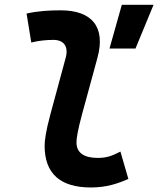

<svg xmlns="http://www.w3.org/2000/svg" viewBox="-20 -786 672 815"><path d="M366.2 9.8C431.2 9.8 479 -6.3 524.9 -26.4L491.2 -142.6C453.6 -123 430.7 -115.7 395 -115.7C335.4 -115.7 304.2 -138.2 304.7 -182.1C304.7 -197.3 309.1 -230.5 328.1 -300.3L393.6 -540.5C429.7 -672.4 369.6 -742.2 237.3 -742.2C189 -742.2 140.6 -739.3 92.8 -728.5L112.8 -605.5C144 -613.3 175.8 -616.7 207 -616.7C250 -616.7 272 -589.8 258.8 -540.5L193.8 -300.3C173.8 -226.1 169.4 -188 169.4 -167.5C169.4 -48.8 235.8 9.8 366.2 9.8ZM444.8 -580.1H555.2L631.8 -765.6H497.1Z"/></svg>

Font: Cascadia Mono PL
Style: Bold Italic
Weight: 700
Italic angle: -10°
Monospace: yes
Designer: Aaron Bell
Foundry: Saja Typeworks
Version: Version 2404.023